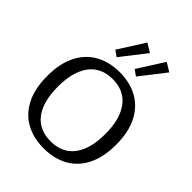

<svg xmlns="http://www.w3.org/2000/svg" viewBox="-270 -1125 1285 1285"><g transform="rotate(45 372.5 -483.0)"><path d="M425 -941 287 -764 245 -793 363 -979ZM608 -941 470 -764 428 -793 546 -979ZM47 -347Q47 -466 88.5 -547Q130 -628 203.5 -668Q277 -708 373 -708Q469 -708 542.5 -668Q616 -628 657.5 -547Q699 -466 699 -347Q699 -228 657.5 -147Q616 -66 542.5 -26.5Q469 13 373 13Q277 13 203.5 -26.5Q130 -66 88.5 -147Q47 -228 47 -347ZM597 -347Q597 -488 539 -565Q481 -642 372 -642Q263 -642 205.5 -565Q148 -488 148 -347Q148 -205 205.5 -129Q263 -53 372 -53Q481 -53 539 -129Q597 -205 597 -347Z"/></g></svg>

Font: Maitree Medium
Style: Regular
Weight: 500
Designer: CadsonDemak Team
Foundry: CadsonDemak
Version: Version 1.010